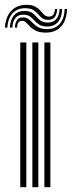

<svg xmlns="http://www.w3.org/2000/svg" viewBox="-39 -776 298 796"><path d="M145 0V-600H169.9V0ZM45.1 0V-600H70.1V0ZM95.1 0V-600H120V0ZM-18.6 -661.6Q-15.6 -708 9.2 -732.6Q34.1 -757.3 74.2 -755.9Q95.9 -755.2 108.5 -747.9Q121.1 -740.6 129 -731.3Q136.8 -721.9 144.3 -714.8Q151.8 -707.6 163.4 -707.2Q174.9 -706.5 181.2 -714.2Q187.5 -721.9 188.8 -738.6H198Q197 -716.9 187.8 -705Q178.5 -693.1 159.6 -693.8Q144.2 -694.2 135.3 -701.2Q126.5 -708.3 119 -717.4Q111.5 -726.5 100.2 -733.8Q89 -741.1 68.7 -741.9Q34 -743.4 13.8 -721.6Q-6.4 -699.8 -8.4 -661.6ZM1.8 -661.6Q4.2 -696.3 20.7 -714Q37.2 -731.7 65 -730.5Q83.6 -729.9 94.1 -722.7Q104.6 -715.5 112.4 -706.3Q120.1 -697.1 130 -690Q140 -683 157.3 -682.4Q181.1 -681.6 193.8 -696.3Q206.5 -711 208.2 -738.6H218.6Q217.4 -703.1 200.8 -684.2Q184.1 -665.3 154.6 -666.2Q135.4 -666.6 123.9 -673.8Q112.5 -681 104.1 -690.4Q95.8 -699.8 86 -707.1Q76.2 -714.4 60 -715.1Q38.1 -716.4 25.8 -702.3Q13.5 -688.1 12.2 -661.6ZM22.4 -661.6Q24 -683 32.7 -693.8Q41.3 -704.7 57.6 -703.8Q71.5 -703.2 80.5 -696Q89.4 -688.9 98.2 -679.6Q107 -670.2 119.6 -663.1Q132.3 -656 153.3 -655.4Q188.2 -654.3 207.9 -676.1Q227.7 -697.9 228.8 -738.6H239Q237.2 -690.9 213.5 -665.4Q189.9 -639.9 147.8 -640.9Q124.1 -641.4 109.7 -648.6Q95.4 -655.8 86.4 -665.1Q77.5 -674.5 70.1 -681.7Q62.7 -689 52.9 -689.6Q43.2 -690.5 37.7 -683.2Q32.2 -675.9 31.9 -661.6Z"/></svg>

Font: Big Shoulders Inline Display SC Thin
Style: Regular
Weight: 100
Designer: Patric King
Foundry: XO Type Co
Version: Version 2.002